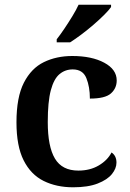

<svg xmlns="http://www.w3.org/2000/svg" viewBox="-20 -786 554 816"><path d="M291 10Q220 10 165.5 -17Q111 -44 80.5 -104.5Q50 -165 50 -266Q50 -373 81.5 -434.5Q113 -496 166.5 -522Q220 -548 287 -548Q370 -548 423 -519.5Q476 -491 476 -444Q476 -411 451.5 -389Q427 -367 362 -367Q362 -417 347 -454Q332 -491 289 -491Q257 -491 233 -471Q209 -451 196 -402.5Q183 -354 183 -267Q183 -163 213.5 -112Q244 -61 313 -61Q363 -61 400 -83Q437 -105 454 -138Q475 -124 475 -95Q475 -70 455.5 -46Q436 -22 395 -6Q354 10 291 10ZM221 -619Q236 -638 253.5 -664Q271 -690 287.5 -717Q304 -744 314 -766H452V-756Q443 -743 423 -723Q403 -703 377.5 -681Q352 -659 326 -639.5Q300 -620 278 -606H221Z"/></svg>

Font: Noto Serif Telugu SemiBold
Style: Regular
Weight: 600
Designer: Jelle Bosma - Monotype Design Team
Foundry: Monotype Imaging Inc.
Version: Version 2.005; ttfautohint (v1.8.4.7-5d5b)